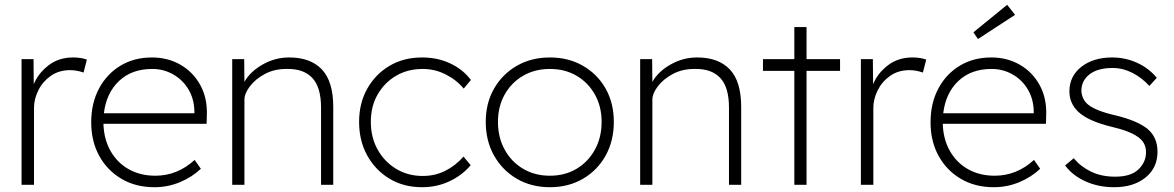

<svg xmlns="http://www.w3.org/2000/svg" viewBox="-20 -772 4905 802"><path d="M70 0V-525H120L121 -420Q139 -465 182 -498.5Q225 -532 285 -532Q319 -532 343 -523L329 -469Q300 -479 273 -479Q226 -479 192 -455Q158 -431 140 -394.5Q122 -358 122 -321V0Z M625 10Q547 10 487.5 -25Q428 -60 394.5 -121Q361 -182 361 -261Q361 -341 393.5 -402Q426 -463 483 -497.5Q540 -532 615 -532Q681 -532 734 -501.5Q787 -471 817 -416Q847 -361 844 -288L843 -255H412Q414 -190 442 -141Q470 -92 518 -65Q566 -38 629 -38Q721 -38 793 -104L819 -67Q782 -32 731.5 -11Q681 10 625 10ZM616 -484Q530 -484 477 -433.5Q424 -383 414 -299H792V-307Q791 -359 767 -399Q743 -439 703 -461.5Q663 -484 616 -484Z M950 0V-525H1000L1001 -430Q1025 -473 1077 -502.5Q1129 -532 1188 -532Q1277 -532 1324.5 -482Q1372 -432 1372 -325V0H1321V-323Q1321 -408 1284 -447Q1247 -486 1176 -484Q1125 -484 1085.5 -462.5Q1046 -441 1023.5 -411Q1001 -381 1001 -356V0Z M1743 10Q1666 10 1607 -25.5Q1548 -61 1514 -122.5Q1480 -184 1480 -263Q1480 -341 1514 -401.5Q1548 -462 1607 -497Q1666 -532 1743 -532Q1808 -532 1861 -507Q1914 -482 1947 -438L1917 -402Q1886 -439 1841 -461.5Q1796 -484 1746 -484Q1683 -484 1634.5 -455.5Q1586 -427 1557.5 -377.5Q1529 -328 1529 -263Q1529 -198 1557.5 -147Q1586 -96 1635 -66.5Q1684 -37 1746 -37Q1797 -37 1840 -58.5Q1883 -80 1916 -118L1946 -82Q1911 -40 1858 -15Q1805 10 1743 10Z M2277 10Q2199 10 2138.5 -25.5Q2078 -61 2043.5 -122.5Q2009 -184 2009 -263Q2009 -341 2043.5 -401.5Q2078 -462 2138.5 -497Q2199 -532 2277 -532Q2355 -532 2415.5 -497Q2476 -462 2510 -401.5Q2544 -341 2544 -263Q2544 -184 2510 -122.5Q2476 -61 2415.5 -25.5Q2355 10 2277 10ZM2277 -38Q2340 -38 2388.5 -67Q2437 -96 2465 -147Q2493 -198 2493 -263Q2493 -327 2465 -377Q2437 -427 2388.5 -455.5Q2340 -484 2277 -484Q2214 -484 2165 -455.5Q2116 -427 2088 -377Q2060 -327 2060 -263Q2060 -198 2088 -147Q2116 -96 2165 -67Q2214 -38 2277 -38Z M2654 0V-525H2704L2705 -430Q2729 -473 2781 -502.5Q2833 -532 2892 -532Q2981 -532 3028.5 -482Q3076 -432 3076 -325V0H3025V-323Q3025 -408 2988 -447Q2951 -486 2880 -484Q2829 -484 2789.5 -462.5Q2750 -441 2727.5 -411Q2705 -381 2705 -356V0Z M3298 0V-476H3167V-525H3298V-659H3349V-525H3489V-476H3349V0Z M3576 0V-525H3626L3627 -420Q3645 -465 3688 -498.5Q3731 -532 3791 -532Q3825 -532 3849 -523L3835 -469Q3806 -479 3779 -479Q3732 -479 3698 -455Q3664 -431 3646 -394.5Q3628 -358 3628 -321V0Z M4131 10Q4053 10 3993.5 -25Q3934 -60 3900.5 -121Q3867 -182 3867 -261Q3867 -341 3899.5 -402Q3932 -463 3989 -497.5Q4046 -532 4121 -532Q4187 -532 4240 -501.5Q4293 -471 4323 -416Q4353 -361 4350 -288L4349 -255H3918Q3920 -190 3948 -141Q3976 -92 4024 -65Q4072 -38 4135 -38Q4227 -38 4299 -104L4325 -67Q4288 -32 4237.5 -11Q4187 10 4131 10ZM4122 -484Q4036 -484 3983 -433.5Q3930 -383 3920 -299H4298V-307Q4297 -359 4273 -399Q4249 -439 4209 -461.5Q4169 -484 4122 -484ZM4065 -609 4046 -637 4187 -752 4220 -710Z M4634 10Q4568 10 4514 -14.5Q4460 -39 4429 -81L4465 -111Q4494 -76 4537.5 -55Q4581 -34 4638 -34Q4704 -34 4735.5 -64.5Q4767 -95 4767 -136Q4767 -177 4733 -200Q4701 -224 4625 -242Q4524 -266 4482 -307Q4447 -342 4447 -390Q4447 -454 4497 -493Q4547 -532 4626 -532Q4680 -532 4729 -510Q4778 -488 4812 -447L4781 -413Q4749 -448 4709.5 -468Q4670 -488 4628 -488Q4565 -488 4531 -461.5Q4497 -435 4497 -392Q4498 -376 4504.5 -361.5Q4511 -347 4524 -336Q4556 -309 4640 -290Q4731 -268 4774 -233Q4815 -198 4815 -138Q4815 -71 4765 -30.5Q4715 10 4634 10Z"/></svg>

Font: Readex Pro ExtraLight
Style: Regular
Weight: 200
Designer: Bonnie Shaver-Troup, Thomas Jockin
Foundry: Lexend
Version: Version 1.203; ttfautohint (v1.8.3)